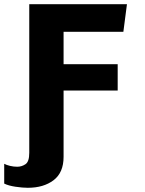

<svg xmlns="http://www.w3.org/2000/svg" viewBox="-68 -706 688 912"><path d="M64 186Q39 186 5.5 181Q-28 176 -48 166V72Q-37 78 -20 82Q-3 86 14 86Q35 86 53 74Q71 62 71 20V-686H535L518 -555H234V-401H491V-276H234V39Q234 114 186.5 150Q139 186 64 186Z"/></svg>

Font: Chivo Mono
Style: Bold
Weight: 700
Monospace: yes
Designer: Hector Gatti
Foundry: Omnibus-Type
Version: Version 1.008; ttfautohint (v1.8.4.7-5d5b)